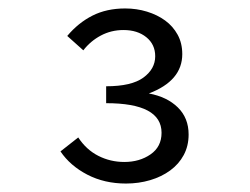

<svg xmlns="http://www.w3.org/2000/svg" viewBox="-20 -817 590 454"><path d="M123 -459Q146 -425 186.5 -404Q227 -383 278 -383Q308 -383 335 -391Q362 -399 382.5 -414Q403 -429 414.5 -450.5Q426 -472 426 -499Q426 -538 400.5 -563Q375 -588 332 -596Q411 -626 411 -689Q411 -715 400 -735Q389 -755 370.5 -768.5Q352 -782 327.5 -789.5Q303 -797 276 -797Q232 -797 198.5 -780Q165 -763 139 -732L177 -698Q194 -720 218.5 -733Q243 -746 272 -746Q305 -746 326 -729Q347 -712 347 -684Q347 -654 319 -633.5Q291 -613 231 -613V-573Q362 -573 362 -503Q362 -470 336 -452Q310 -434 274 -434Q241 -434 212.5 -448.5Q184 -463 165 -492Z"/></svg>

Font: Codetta
Style: Regular
Weight: 400
Italic angle: -11°
Designer: Ulrich Proeller
Foundry: PROSA GmbH
Version: Version 2.00;September 29, 2018;FontCreator 11.5.0.2427 64-b